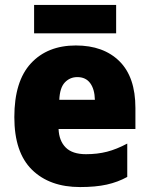

<svg xmlns="http://www.w3.org/2000/svg" viewBox="-20 -747 604 777"><path d="M287 -563Q399 -563 463.5 -499Q528 -435 528 -310V-225H217Q219 -177 246 -150Q273 -123 328 -123Q374 -123 413 -133Q452 -143 495 -166V-31Q457 -10 412 0Q367 10 304 10Q181 10 109.5 -60Q38 -130 38 -273Q38 -418 105 -490.5Q172 -563 287 -563ZM293 -435Q263 -435 242.5 -413.5Q222 -392 220 -343H364Q363 -386 345 -410.5Q327 -435 293 -435ZM450 -727V-612H118V-727Z"/></svg>

Font: Noto Sans Hebrew SemiCondensed Black
Style: Regular
Weight: 900
Width: 4
Designer: Ben Nathan
Foundry: Google LLC
Version: Version 3.001; ttfautohint (v1.8.4.7-5d5b)